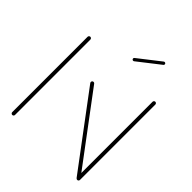

<svg xmlns="http://www.w3.org/2000/svg" viewBox="-194 -791 900 900"><g transform="rotate(45 256.0 -340.5)"><path d="M40.7 -0.4Q37 -0.4 34.3 -3.1Q31.5 -5.9 31.5 -9.6V-509.3Q31.5 -513 34.3 -515.7Q37 -518.5 40.7 -518.5Q44.4 -518.5 47.2 -515.7Q50 -513 50 -509.3V-9.6Q50 -5.9 47.4 -3.1Q44.8 -0.4 40.7 -0.4ZM191.9 -370.4Q191.9 -374.4 194.6 -377Q197.4 -379.6 201.1 -379.6Q205.6 -379.6 208.5 -375.9L478.5 -15.2L463.7 -4.1L193.7 -364.8Q191.9 -367.4 191.9 -370.4ZM471.5 -0.4Q467.8 -0.4 465 -3.1Q462.2 -5.9 462.2 -9.6V-509.3Q462.2 -513 465 -515.7Q467.8 -518.5 471.5 -518.5Q475.2 -518.5 478 -515.7Q480.7 -513 480.7 -509.3V-9.6Q480.7 -5.9 478.1 -3.1Q475.6 -0.4 471.5 -0.4ZM261.9 -580.7Q258.5 -580.7 256.3 -583Q254.1 -585.2 254.1 -588.5Q254.1 -592.2 257 -594.4L366.3 -679.6Q368.1 -681.1 371.1 -681.1Q374.4 -681.1 376.7 -678.9Q378.9 -676.7 378.9 -673.3Q378.9 -669.6 375.9 -667.4L266.7 -582.2Q264.8 -580.7 261.9 -580.7Z"/></g></svg>

Font: 26F Galaxy Sans Hairline
Style: Regular
Weight: 50
Designer: C₂₉H₂₅N₃O₅
Version: Version 1.100